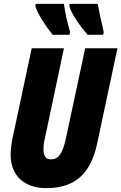

<svg xmlns="http://www.w3.org/2000/svg" viewBox="-20 -964 628 994"><path d="M434 -784H514L517 -798C500 -871 490 -920 486 -944H341L339 -934C345 -901 390 -833 434 -784ZM253 -784H340L343 -798C329 -843 316 -903 311 -944H165L163 -934C168 -904 217 -827 253 -784ZM220 10C373 10 451 -70 483 -221L588 -714H421L321 -247C304 -167 282 -139 243 -139C218 -139 205 -155 205 -193C205 -207 207 -226 212 -246L311 -714H144L45 -249C39 -219 35 -187 35 -164C35 -55 105 10 220 10Z"/></svg>

Font: Noto Sans ExtraCondensed Black
Style: Italic
Weight: 900
Width: 2
Italic angle: -12°
Designer: Monotype Design Team
Foundry: Monotype Imaging Inc.
Version: Version 2.013